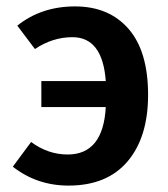

<svg xmlns="http://www.w3.org/2000/svg" viewBox="-20 -564 525 599"><path d="M214 -544Q320 -544 381 -474Q442 -404 442 -268Q442 -136 378 -60.5Q314 15 194 15Q95 15 20 -44L77 -121Q130 -82 191 -82Q302 -82 310 -230H109V-311H310Q300 -448 206 -448Q144 -448 89 -411L34 -484Q109 -544 214 -544Z"/></svg>

Font: FiraGO Medium
Style: Regular
Weight: 500
Designer: bBox Type
Foundry: bBox Type GmbH
Version: Version 1.001;PS 001.001;hotconv 1.0.88;makeotf.lib2.5.64775